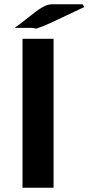

<svg xmlns="http://www.w3.org/2000/svg" viewBox="-20 -876 413 896"><path d="M48 -746Q71 -761 111.5 -794Q152 -827 176.5 -841.5Q201 -856 223 -856H335H365Q370 -850 373 -843L250 -785Q206 -764 182.5 -754.5Q159 -745 153 -743.5Q147 -742 139.5 -744Q132 -746 127 -746ZM85 0V-695H230V0Z"/></svg>

Font: Coval
Style: ExtraBold
Weight: 800
Foundry: Context Ltd
Version: Version 001.000